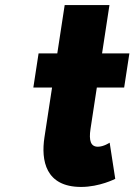

<svg xmlns="http://www.w3.org/2000/svg" viewBox="-20 -724 532 759"><path d="M206.5 -513H132.5L111.8 -378H185.8L155.7 -181C141.8 -90 159.7 15 300.7 15C373.7 15 435.6 -17 435.6 -17L413.5 -160C413.5 -160 390 -144 367 -144C339 -144 330.6 -167 337.9 -215L362.8 -378H470.8L491.5 -513H383.5L412.7 -704H235.7Z"/></svg>

Font: Sztylet
Style: BdObl
Weight: 700
Foundry: Cannot Into Space Fonts, PlusOne Fonts
Version: Version 0.12